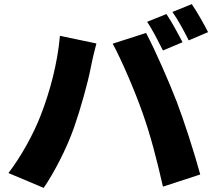

<svg xmlns="http://www.w3.org/2000/svg" viewBox="-20 -876 1040 932"><path d="M788 -808 694 -770C721 -731 750 -672 771 -631L866 -671C848 -706 813 -771 788 -808ZM911 -856 817 -818C844 -780 876 -721 896 -680L990 -720C973 -754 937 -818 911 -856ZM178 -317C143 -226 83 -117 21 -36L192 36C242 -36 304 -156 339 -256C370 -344 407 -475 421 -550C425 -573 439 -633 448 -665L271 -702C259 -568 223 -433 178 -317ZM672 -328C711 -219 742 -98 771 30L952 -29C924 -133 871 -296 838 -382C803 -473 732 -636 689 -716L527 -664C569 -587 635 -434 672 -328Z"/></svg>

Font: ChiuKong Gothic MN Heavy
Style: Regular
Weight: 900
Designer: Ryoko NISHIZUKA 西塚涼子 (kana, bopomofo & ideographs); Paul D. Hunt (Latin, Greek & Cyrillic); Sandoll Communications 산돌커뮤니
Foundry: Adobe
Version: Version 1.300